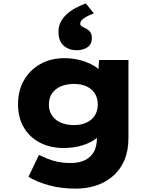

<svg xmlns="http://www.w3.org/2000/svg" viewBox="-20 -889 920 1139"><path d="M430 230Q341 230 268 209.5Q195 189 149 160L211 30Q234 41 261.5 52.5Q289 64 323 71Q357 78 400 78Q449 78 484 61Q519 44 537 11.5Q555 -21 555 -71V-133L594 -128Q586 -96 552.5 -69Q519 -42 468 -26.5Q417 -11 358 -11Q278 -11 216.5 -43Q155 -75 121 -133.5Q87 -192 87 -270Q87 -352 122.5 -413.5Q158 -475 220 -509.5Q282 -544 364 -544Q390 -544 420.5 -539.5Q451 -535 481.5 -524.5Q512 -514 537 -499Q562 -484 578.5 -465Q595 -446 597 -423L559 -414L568 -533H742V-71Q742 4 718.5 60Q695 116 652 154Q609 192 552 211Q495 230 430 230ZM419 -147Q462 -147 494 -162Q526 -177 543 -204.5Q560 -232 560 -269Q560 -307 543 -334Q526 -361 494.5 -376Q463 -391 419 -391Q373 -391 339.5 -376Q306 -361 288 -334Q270 -307 270 -269Q270 -232 288 -204.5Q306 -177 339.5 -162Q373 -147 419 -147ZM434 -591Q390 -591 358.5 -617.5Q327 -644 327 -701Q327 -731 339 -756Q351 -781 373 -802Q395 -823 425 -839.5Q455 -856 489 -869L537 -809Q524 -805 504.5 -796Q485 -787 470.5 -775Q456 -763 456 -749Q456 -739 463.5 -734Q471 -729 483 -723Q504 -714 514.5 -700Q525 -686 525 -663Q525 -626 498.5 -608.5Q472 -591 434 -591Z"/></svg>

Font: Lexend Giga ExtraBold
Style: Regular
Weight: 800
Designer: Bonnie Shaver-Troup, Thomas Jockin
Foundry: Lexend
Version: Version 1.007